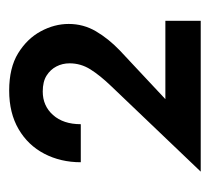

<svg xmlns="http://www.w3.org/2000/svg" viewBox="-40 -710 468 429"><g transform="rotate(-90 194.5 -496.0)"><path d="M25 -282H362V-361H187L296 -463Q322 -488 338.5 -516Q355 -544 355 -577Q355 -609 338.5 -639.5Q322 -670 289.5 -690Q257 -710 206 -710Q156 -710 120 -689Q84 -668 65 -631.5Q46 -595 46 -550H131Q131 -589 151.5 -612Q172 -635 204 -635Q226 -635 239.5 -626.5Q253 -618 260 -604.5Q267 -591 267 -575Q267 -550 253.5 -528.5Q240 -507 216 -482Z"/></g></svg>

Font: Jost SemiBold
Style: Regular
Weight: 600
Version: Version 3.710